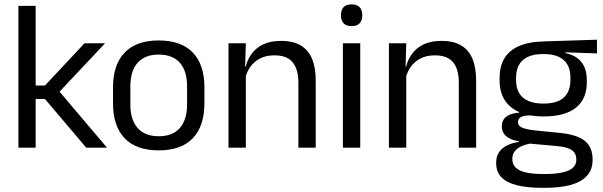

<svg xmlns="http://www.w3.org/2000/svg" viewBox="-20 -690 2816 897"><path d="M383 0 190 -227.5H138.5V-290.5H190L375 -488H471L249.5 -252.5V-272L480 0ZM66 0V-662.5H146.5V0Z M721.5 12.5Q616.5 12.5 562.2 -44.2Q508 -101 508 -207.5V-282Q508 -388 562.5 -444.5Q617 -501 721.5 -501Q826.5 -501 880.8 -444.5Q935 -388 935 -282V-207.5Q935 -101 880.8 -44.2Q826.5 12.5 721.5 12.5ZM721.5 -53.5Q786.5 -53.5 820.2 -92Q854 -130.5 854 -203V-286.5Q854 -358.5 820.2 -396.8Q786.5 -435 721.5 -435Q657 -435 623 -396.8Q589 -358.5 589 -286.5V-203Q589 -130.5 623 -92Q657 -53.5 721.5 -53.5Z M1374 0V-303.5Q1374 -343 1363.2 -371.5Q1352.5 -400 1328.2 -415.8Q1304 -431.5 1262 -431.5Q1223.5 -431.5 1195.2 -417Q1167 -402.5 1149.5 -377.8Q1132 -353 1125 -321.5L1110.5 -379H1128Q1136 -412 1156 -439.2Q1176 -466.5 1209.8 -482.8Q1243.5 -499 1292.5 -499Q1350.5 -499 1386.2 -477Q1422 -455 1438.5 -413.8Q1455 -372.5 1455 -312.5V0ZM1047.5 0V-488H1128.5L1125 -371L1128.5 -366.5V0Z M1582 0V-488H1663V0ZM1622.5 -568Q1597.5 -568 1585.2 -581.2Q1573 -594.5 1573 -617.5V-620Q1573 -643.5 1585.2 -656.5Q1597.5 -669.5 1622.5 -669.5Q1647.5 -669.5 1660 -656.5Q1672.5 -643.5 1672.5 -620V-617.5Q1672.5 -594 1660 -581Q1647.5 -568 1622.5 -568Z M2123.5 0V-303.5Q2123.5 -343 2112.8 -371.5Q2102 -400 2077.8 -415.8Q2053.5 -431.5 2011.5 -431.5Q1973 -431.5 1944.8 -417Q1916.5 -402.5 1899 -377.8Q1881.5 -353 1874.5 -321.5L1860 -379H1877.5Q1885.5 -412 1905.5 -439.2Q1925.5 -466.5 1959.2 -482.8Q1993 -499 2042 -499Q2100 -499 2135.8 -477Q2171.5 -455 2188 -413.8Q2204.5 -372.5 2204.5 -312.5V0ZM1797 0V-488H1878L1874.5 -371L1878 -366.5V0Z M2520 -146Q2420.5 -146 2367.2 -189.5Q2314 -233 2314 -314V-326.5Q2314 -377 2334.8 -414.5Q2355.5 -452 2401 -473.2Q2446.5 -494.5 2520 -496.5L2769 -504.5V-440.5L2622 -445.5L2621.5 -442Q2656 -435 2678 -418Q2700 -401 2710.8 -375.5Q2721.5 -350 2721.5 -316V-305Q2721.5 -227.5 2670.5 -186.8Q2619.5 -146 2520 -146ZM2516.5 123H2528Q2573 123 2605.2 116.2Q2637.5 109.5 2655 95Q2672.5 80.5 2672.5 56.5V54.5Q2672.5 26.5 2652.2 11.8Q2632 -3 2583 -7.5L2445 -20L2468 -21Q2440 -17 2418.8 -8Q2397.5 1 2385.5 15.8Q2373.5 30.5 2373.5 52.5V53.5Q2373.5 79 2391 94.5Q2408.5 110 2440.5 116.5Q2472.5 123 2516.5 123ZM2512 187.5Q2446 187.5 2398.2 176.2Q2350.5 165 2324.2 139.8Q2298 114.5 2298 72V70Q2298 40 2312.2 20Q2326.5 0 2350.8 -11.5Q2375 -23 2405 -27L2404.5 -30Q2363.5 -37 2344 -54.2Q2324.5 -71.5 2324.5 -99V-99.5Q2324.5 -118.5 2333.2 -132Q2342 -145.5 2359.8 -153.5Q2377.5 -161.5 2405 -163.5V-173.5L2498 -150L2460 -151Q2426 -150.5 2413 -142.8Q2400 -135 2400 -119.5V-119Q2400 -102.5 2418.5 -94Q2437 -85.5 2481.5 -80.5L2600 -68.5Q2677.5 -60.5 2713 -31.2Q2748.5 -2 2748.5 55V57.5Q2748.5 103 2721.5 132Q2694.5 161 2645 174.2Q2595.5 187.5 2526.5 187.5ZM2519 -206Q2561 -206 2588.8 -218.2Q2616.5 -230.5 2630.8 -255.2Q2645 -280 2645 -316V-328Q2645 -363 2631.2 -387.5Q2617.5 -412 2590 -424.8Q2562.5 -437.5 2521 -437.5H2518Q2473 -437.5 2444.8 -423.8Q2416.5 -410 2403.8 -385.2Q2391 -360.5 2391 -327.5V-316Q2391 -280 2405.2 -255.5Q2419.5 -231 2448 -218.5Q2476.5 -206 2519 -206Z"/></svg>

Font: Anek Latin
Style: Regular
Weight: 400
Designer: Yesha Goshar
Foundry: Ek Type
Version: Version 1.003